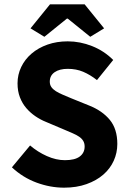

<svg xmlns="http://www.w3.org/2000/svg" viewBox="-20 -855 596 887"><path d="M276 12Q212 12 148.5 -11.5Q85 -35 35 -82L119 -183Q154 -153 196.5 -134Q239 -115 280 -115Q326 -115 348.5 -132Q371 -149 371 -178Q371 -193 364.5 -204Q358 -215 345.5 -223.5Q333 -232 315.5 -239.5Q298 -247 277 -256L192 -292Q167 -302 143.5 -318Q120 -334 101.5 -355.5Q83 -377 72 -405.5Q61 -434 61 -470Q61 -510 78 -545.5Q95 -581 126 -607.5Q157 -634 199.5 -649Q242 -664 293 -664Q350 -664 405.5 -642Q461 -620 503 -578L428 -485Q396 -510 364 -523.5Q332 -537 293 -537Q255 -537 232.5 -521.5Q210 -506 210 -478Q210 -463 217.5 -452.5Q225 -442 238.5 -433.5Q252 -425 270 -417.5Q288 -410 309 -401L393 -367Q453 -343 487.5 -301Q522 -259 522 -190Q522 -149 505.5 -112.5Q489 -76 457.5 -48.5Q426 -21 380 -4.5Q334 12 276 12ZM121 -724 211 -835H371L461 -724L397 -685L293 -769H289L185 -685Z"/></svg>

Font: TT Toshiba Sans
Style: Bold
Weight: 700
Designer: Paul D. Hunt
Foundry: Toshiba Corporation
Version: Version 2.020;PS 2.000;hotconv 1.0.86;makeotf.lib2.5.63406